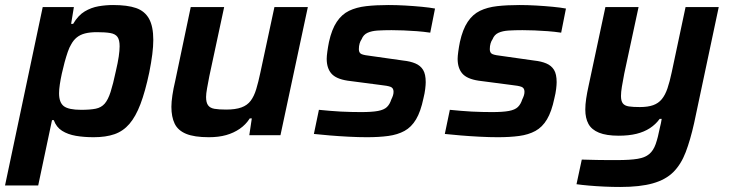

<svg xmlns="http://www.w3.org/2000/svg" viewBox="-36 -538 2910 764"><path d="M-16 200 134 -510H258L247 -443H255Q275 -477 301 -492.5Q327 -508 356 -513Q385 -518 414 -518Q471 -518 505.5 -506Q540 -494 557 -463.5Q574 -433 574 -379Q574 -354 570 -322Q566 -290 558 -250Q542 -174 523 -124Q504 -74 479 -45Q454 -16 419.5 -4Q385 8 337 8Q298 8 266 2.5Q234 -3 211 -17.5Q188 -32 178 -60H171L116 200ZM287 -101Q323 -101 345 -105.5Q367 -110 380.5 -125.5Q394 -141 404 -172Q414 -203 425 -255Q433 -289 436.5 -313Q440 -337 440 -354Q440 -379 431.5 -391Q423 -403 403 -406.5Q383 -410 350 -410Q322 -410 302.5 -405Q283 -400 269.5 -389Q256 -378 247 -361Q240 -350 233.5 -331Q227 -312 221 -290Q215 -268 210 -245Q205 -222 202 -202Q199 -182 199 -167Q199 -130 218 -115.5Q237 -101 287 -101Z M795 8Q737 8 704.5 -5.5Q672 -19 659 -46Q646 -73 646 -113Q646 -132 650 -159Q654 -186 661 -215L723 -510H856L797 -235Q792 -209 788 -187Q784 -165 784 -152Q784 -130 792 -119Q800 -108 817.5 -105Q835 -102 864 -102Q901 -102 924.5 -110.5Q948 -119 961.5 -137Q975 -155 983.5 -183Q992 -211 1000 -249L1056 -510H1189L1080 0H956L966 -67H958Q942 -42 918 -25.5Q894 -9 864 -0.5Q834 8 795 8Z M1424 8Q1391 8 1352 6Q1313 4 1277 1Q1241 -2 1213 -5L1233 -101Q1255 -99 1277 -97Q1299 -95 1320 -94Q1341 -93 1361 -92.5Q1381 -92 1401 -92Q1444 -92 1468 -96.5Q1492 -101 1503.5 -112Q1515 -123 1521 -142Q1525 -150 1527.5 -157.5Q1530 -165 1530 -173Q1530 -188 1518 -192.5Q1506 -197 1477 -200L1347 -217Q1301 -224 1282.5 -245.5Q1264 -267 1264 -304Q1264 -314 1266.5 -332.5Q1269 -351 1273 -371Q1284 -421 1304 -451Q1324 -481 1353 -495Q1382 -509 1421 -513.5Q1460 -518 1510 -518Q1542 -518 1576.5 -516Q1611 -514 1642.5 -511Q1674 -508 1695 -504L1676 -408Q1649 -412 1622 -414Q1595 -416 1569.5 -417Q1544 -418 1522 -418Q1491 -418 1467 -416.5Q1443 -415 1426.5 -407.5Q1410 -400 1403 -382Q1398 -375 1395 -365Q1392 -355 1392 -342Q1392 -327 1403 -322.5Q1414 -318 1442 -315L1569 -297Q1597 -294 1617 -285.5Q1637 -277 1647.5 -260Q1658 -243 1658 -211Q1658 -201 1656 -184Q1654 -167 1649 -147Q1638 -94 1619.5 -63Q1601 -32 1573.5 -17Q1546 -2 1509 3Q1472 8 1424 8Z M1945 8Q1912 8 1873 6Q1834 4 1798 1Q1762 -2 1734 -5L1754 -101Q1776 -99 1798 -97Q1820 -95 1841 -94Q1862 -93 1882 -92.5Q1902 -92 1922 -92Q1965 -92 1989 -96.5Q2013 -101 2024.5 -112Q2036 -123 2042 -142Q2046 -150 2048.5 -157.5Q2051 -165 2051 -173Q2051 -188 2039 -192.5Q2027 -197 1998 -200L1868 -217Q1822 -224 1803.5 -245.5Q1785 -267 1785 -304Q1785 -314 1787.5 -332.5Q1790 -351 1794 -371Q1805 -421 1825 -451Q1845 -481 1874 -495Q1903 -509 1942 -513.5Q1981 -518 2031 -518Q2063 -518 2097.5 -516Q2132 -514 2163.5 -511Q2195 -508 2216 -504L2197 -408Q2170 -412 2143 -414Q2116 -416 2090.5 -417Q2065 -418 2043 -418Q2012 -418 1988 -416.5Q1964 -415 1947.5 -407.5Q1931 -400 1924 -382Q1919 -375 1916 -365Q1913 -355 1913 -342Q1913 -327 1924 -322.5Q1935 -318 1963 -315L2090 -297Q2118 -294 2138 -285.5Q2158 -277 2168.5 -260Q2179 -243 2179 -211Q2179 -201 2177 -184Q2175 -167 2170 -147Q2159 -94 2140.5 -63Q2122 -32 2094.5 -17Q2067 -2 2030 3Q1993 8 1945 8Z M2432 206Q2401 206 2368.5 204.5Q2336 203 2307.5 200.5Q2279 198 2258 195L2279 97Q2314 98 2339.5 98.5Q2365 99 2385 99Q2405 99 2420 99Q2471 99 2501 94Q2531 89 2547.5 75Q2564 61 2573 35.5Q2582 10 2590 -31Q2592 -39 2594 -48Q2596 -57 2597 -65H2589Q2573 -43 2550 -28Q2527 -13 2496.5 -5.5Q2466 2 2426 2Q2377 2 2347.5 -10Q2318 -22 2305.5 -45Q2293 -68 2293 -102Q2293 -122 2296.5 -145.5Q2300 -169 2306 -196L2373 -510H2505L2448 -245Q2442 -214 2438.5 -192.5Q2435 -171 2435 -156Q2435 -136 2442.5 -126.5Q2450 -117 2466.5 -114.5Q2483 -112 2510 -112Q2542 -112 2563 -119.5Q2584 -127 2597.5 -143.5Q2611 -160 2620 -186.5Q2629 -213 2637 -251L2692 -510H2824L2726 -48Q2711 19 2692.5 67.5Q2674 116 2643.5 146.5Q2613 177 2562 191.5Q2511 206 2432 206Z"/></svg>

Font: Saira Thin SemiBold
Style: Italic
Weight: 600
Italic angle: -12°
Version: Version 1.101